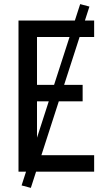

<svg xmlns="http://www.w3.org/2000/svg" viewBox="-20 -835 540 934"><path d="M70 0V-735H438V-655H160V-422H382V-342H160V-80H438V0ZM130 79 85 67 370 -815 415 -803Z"/></svg>

Font: Iosevka Bendy Medium
Style: Regular
Weight: 500
Monospace: yes
Designer: Belleve Invis
Foundry: Belleve Invis
Version: Version 30.1.2